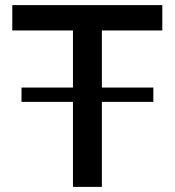

<svg xmlns="http://www.w3.org/2000/svg" viewBox="-20 -730 683 750"><path d="M614 -710V-611H378V-388H579V-332H378V0H265V-332H64V-388H265V-611H28V-710Z"/></svg>

Font: Raleway
Style: Regular
Weight: 600
Designer: Matt McInerney, Pablo Impallari, Rodrigo Fuenzalida
Foundry: Matt McInerney, Pablo Impallari, Rodrigo Fuenzalida
Version: Version 1.000;PS 001.001;hotconv 1.0.56; ttfautohint (v1.5)